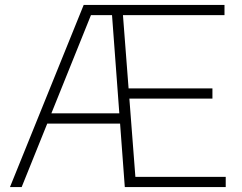

<svg xmlns="http://www.w3.org/2000/svg" viewBox="-20 -760 982 780"><path d="M20.5 0 320 -740H452.5L451 -698.5H349.5L68 0ZM159.5 -258 171.5 -299.5H488.5V-258ZM487 0 432 -740H892V-698.5H479.5L530 -41.5H897V0ZM489 -359.5V-401H843V-359.5Z"/></svg>

Font: Encode Sans SC SemiExpanded ExtraLight
Style: Regular
Weight: 250
Width: 6
Designer: Multiple Designers
Foundry: Impallari Type
Version: Version 3.002